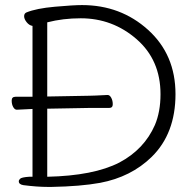

<svg xmlns="http://www.w3.org/2000/svg" viewBox="-20 -730 768 756"><path d="M41 -349H108V-628Q95 -630 85 -642.5Q75 -655 75 -666Q75 -677 84 -681Q123 -697 196 -703.5Q269 -710 303 -710Q455 -710 563 -612.5Q671 -515 671 -359.5Q671 -204 577 -112Q496 -33 374 -10Q297 4 183 6H169Q126 6 72 -1Q54 -4 54 -16Q54 -21 59 -26Q65 -32 94 -34H108V-301L47 -298H46Q38 -298 32 -308.5Q26 -319 26 -334Q26 -349 41 -349ZM331 -353Q346 -353 403 -356H404Q412 -356 418 -345Q424 -334 424 -319.5Q424 -305 410 -305H332L166 -302V-34Q349 -38 450 -90Q548 -142 590 -238Q612 -290 612 -359Q612 -494 517.5 -576Q423 -658 298 -658Q228 -658 166 -642V-350Z"/></svg>

Font: LXGW WenKai Light
Style: Regular
Weight: 300
Designer: LXGW / Fontworks Inc.
Foundry: LXGW / Fontworks Inc.
Version: Version 1.501; October 10, 2024